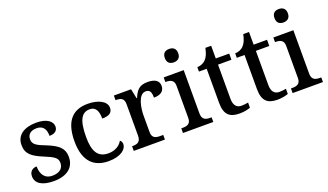

<svg xmlns="http://www.w3.org/2000/svg" viewBox="-72 -1251 2984 1749"><g transform="rotate(-20 1420.0 -376.5)"><path d="M216 10C339 10 418 -46 418 -152C418 -236 368 -276 268 -317C173 -353 140 -373 140 -422C140 -467 170 -497 231 -497C290 -497 318 -458 318 -391C371 -391 398 -415 398 -454C398 -502 348 -546 244 -546C127 -546 49 -495 49 -400C49 -312 100 -275 204 -232C300 -193 327 -173 327 -126C327 -76 291 -41 220 -41C144 -41 112 -96 112 -170C85 -170 41 -156 41 -99C41 -30 103 10 216 10Z M747 10C866 10 924 -43 924 -90C924 -108 917 -122 905 -131C882 -88 833 -58 769 -58C668 -58 627 -126 627 -266C627 -443 672 -494 744 -494C806 -494 823 -440 823 -375C895 -375 923 -399 923 -444C923 -510 839 -547 743 -547C613 -547 514 -480 514 -265C514 -67 610 10 747 10Z M992 0H1294V-45H1265C1222 -45 1186 -53 1186 -112V-273C1186 -342 1205 -473 1279 -473C1318 -473 1331 -448 1331 -393C1402 -393 1433 -424 1433 -471C1433 -519 1398 -547 1323 -547C1237 -547 1211 -503 1185 -443H1180L1161 -536H994V-491H997C1041 -491 1076 -482 1076 -423V-117C1076 -54 1040 -45 995 -45H992Z M1612 -633C1647 -633 1677 -651 1677 -698C1677 -746 1647 -763 1612 -763C1575 -763 1547 -746 1547 -698C1547 -651 1575 -633 1612 -633ZM1469 0H1763V-45H1750C1709 -45 1671 -54 1671 -115V-536H1477V-491H1482C1522 -491 1561 -482 1561 -425V-111C1561 -53 1522 -45 1482 -45H1469Z M2018 10C2060 10 2103 0 2121 -8V-58C2100 -54 2080 -51 2056 -51C2009 -51 1982 -81 1982 -146V-476H2112V-536H1982V-659H1926C1916 -610 1902 -577 1880 -554C1859 -531 1826 -519 1797 -519V-476H1872V-146C1872 -30 1920 10 2018 10Z M2385 10C2427 10 2470 0 2488 -8V-58C2467 -54 2447 -51 2423 -51C2376 -51 2349 -81 2349 -146V-476H2479V-536H2349V-659H2293C2283 -610 2269 -577 2247 -554C2226 -531 2193 -519 2164 -519V-476H2239V-146C2239 -30 2287 10 2385 10Z M2675 -633C2710 -633 2740 -651 2740 -698C2740 -746 2710 -763 2675 -763C2638 -763 2610 -746 2610 -698C2610 -651 2638 -633 2675 -633ZM2532 0H2826V-45H2813C2772 -45 2734 -54 2734 -115V-536H2540V-491H2545C2585 -491 2624 -482 2624 -425V-111C2624 -53 2585 -45 2545 -45H2532Z"/></g></svg>

Font: Noto Serif Medium
Style: Regular
Weight: 500
Designer: Monotype Design Team
Foundry: Monotype Imaging Inc.
Version: Version 2.013